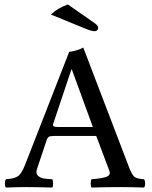

<svg xmlns="http://www.w3.org/2000/svg" viewBox="-20 -838 680 860"><path d="M243.2 -269H396L301.8 -526.9H299.8L217.8 -282.2Q215.8 -275.4 220.9 -272.2Q226.1 -269 243.2 -269ZM145 -79.1Q139.2 -61 150.1 -51Q161.1 -41 175 -38.6Q189 -36.1 213.9 -35.2Q217.8 -30.3 217.8 -16.1Q217.8 -2 213.9 2Q139.6 0 96.2 0Q63 0 6.8 2Q2 -2 2 -15.9Q2 -29.8 6.8 -35.2Q43 -37.1 60.1 -48.6Q77.1 -60.1 92.8 -101.1L290 -606Q299.8 -606 320.8 -612.1Q341.8 -618.2 353 -625L559.1 -85.9Q572.3 -52.7 583.3 -44.9Q594.2 -37.1 625 -35.2Q629.9 -30.3 629.9 -16.1Q629.9 -2 625 2Q565.9 0 521 0Q463.9 0 390.1 2Q386.2 -2 386.2 -15.9Q386.2 -29.8 390.1 -35.2Q434.1 -38.1 455.6 -45.7Q477.1 -53.2 470.2 -71.8L411.1 -229H225.1Q207 -229 200.4 -226.1Q193.8 -223.1 189.9 -212.9ZM284.2 -817.9 404.8 -733.9Q419.9 -722.7 419.9 -712.9Q419.9 -707 415.5 -702.6Q411.1 -698.2 404.8 -698.2Q389.6 -698.2 361.8 -710L208 -772.9Q239.3 -802.7 284.2 -817.9Z"/></svg>

Font: Linux Libertine Mono
Style: Mono
Weight: 400
Designer: Philipp H. Poll
Foundry: Philipp H. Poll
Version: Version 5.1.7 ; ttfautohint (v0.9)